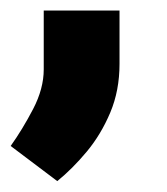

<svg xmlns="http://www.w3.org/2000/svg" viewBox="-20 -156 313 360"><path d="M87.4 183.6 0 117.7Q22 86.9 42 48.6Q62 10.3 62 -25.9V-136.2H204.1V-36.1Q204.1 13.7 186.8 54.9Q169.4 96.2 142.6 128.4Q115.7 160.6 87.4 183.6Z"/></svg>

Font: Vazir Black FD-UI
Style: Black-FD-UI
Weight: 900
Designer: Saber Rastikerdar
Foundry: Saber Rastikerdar
Version: Version 30.0.0